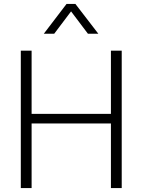

<svg xmlns="http://www.w3.org/2000/svg" viewBox="-20 -958 726 978"><path d="M86 -700H141V-378H545V-700H600V0H545V-329H141V0H86ZM319 -938H364L481 -786H428L342 -900L256 -786H203Z"/></svg>

Font: Bai Jamjuree Light
Style: Regular
Weight: 300
Designer: Katatrad Aksorn Co.,Ltd.
Foundry: Cadson Demak Co.,Ltd.
Version: Version 1.000; ttfautohint (v1.6)